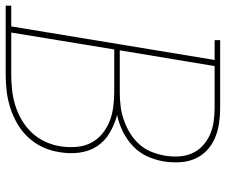

<svg xmlns="http://www.w3.org/2000/svg" viewBox="-96 -696 775 658"><g transform="rotate(90 291.0 -367.5)"><path d="M-18 0V-19H53L168 -716H100V-735H333Q360 -735 386.5 -731Q413 -727 437 -716.5Q461 -706 479 -688.5Q497 -671 507 -647.5Q517 -624 518.5 -597Q520 -570 516 -543Q511 -514 499 -486.5Q487 -459 464 -437Q441 -415 413.5 -401.5Q386 -388 357 -382Q389 -373 417.5 -356.5Q446 -340 463.5 -313.5Q481 -287 485.5 -253Q490 -219 484 -185Q480 -156 467.5 -128.5Q455 -101 434.5 -78.5Q414 -56 387.5 -40.5Q361 -25 333 -16Q305 -7 276.5 -3.5Q248 0 219 0ZM135 -391H281Q304 -391 327.5 -394Q351 -397 374 -405Q397 -413 418.5 -426Q440 -439 457 -458Q474 -477 483 -500Q492 -523 496 -546Q500 -570 498.5 -594Q497 -618 488 -638.5Q479 -659 462.5 -674.5Q446 -690 425 -699.5Q404 -709 380.5 -712.5Q357 -716 333 -716H189ZM74 -19H219Q245 -19 271.5 -22Q298 -25 324 -33Q350 -41 374.5 -55.5Q399 -70 418 -90.5Q437 -111 448.5 -136.5Q460 -162 464 -188Q468 -215 466 -241.5Q464 -268 453 -290.5Q442 -313 422.5 -329.5Q403 -346 379.5 -355.5Q356 -365 329.5 -368.5Q303 -372 276 -372H132Z"/></g></svg>

Font: Iosevka Etoile Thin
Style: Italic
Weight: 100
Italic angle: -9°
Designer: Belleve Invis
Foundry: Belleve Invis
Version: Version 22.1.2; ttfautohint (v1.8.4)